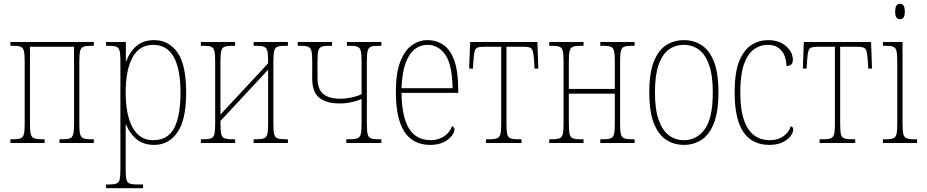

<svg xmlns="http://www.w3.org/2000/svg" viewBox="-20 -759 4922 1019"><path d="M35 0V-20H52Q78 -20 90.5 -25.5Q103 -31 107 -48Q111 -65 111 -102V-434Q111 -471 107 -488Q103 -505 90.5 -510.5Q78 -516 52 -516H35V-536H478V-516H461Q435 -516 422 -510.5Q409 -505 405 -488Q401 -471 401 -434V-102Q401 -65 405 -48Q409 -31 422 -25.5Q435 -20 461 -20H478V0H296V-20H314Q340 -20 352.5 -25.5Q365 -31 369 -48Q373 -65 373 -102V-511H139V-102Q139 -65 143 -48Q147 -31 160 -25.5Q173 -20 199 -20H217V0Z M543 240V220H559Q586 220 599 214.5Q612 209 615.5 192Q619 175 619 138V-434Q619 -471 615 -488Q611 -505 598.5 -510.5Q586 -516 560 -516H543V-536H648V-434H650Q669 -485 705 -515.5Q741 -546 799 -546Q875 -546 921.5 -481Q968 -416 968 -268Q968 -123 921.5 -56.5Q875 10 799 10Q742 10 706 -19Q670 -48 650 -96H647V138Q647 175 650.5 192Q654 209 667 214.5Q680 220 708 220H739V240ZM793 -15Q871 -15 904.5 -79.5Q938 -144 938 -268Q938 -391 902.5 -456Q867 -521 793 -521Q720 -521 683.5 -454.5Q647 -388 647 -268Q647 -149 684 -82Q721 -15 793 -15Z M1046 0V-20H1063Q1089 -20 1101.5 -25.5Q1114 -31 1118 -48Q1122 -65 1122 -102V-434Q1122 -471 1118 -488Q1114 -505 1101.5 -510.5Q1089 -516 1063 -516H1046V-536H1228V-516H1210Q1184 -516 1171 -510.5Q1158 -505 1154 -488Q1150 -471 1150 -434V-151L1403 -423V-434Q1403 -471 1399 -488Q1395 -505 1382 -510.5Q1369 -516 1343 -516H1326V-536H1508V-516H1491Q1464 -516 1451.5 -510.5Q1439 -505 1435 -488Q1431 -471 1431 -434V-102Q1431 -65 1435 -48Q1439 -31 1451.5 -25.5Q1464 -20 1491 -20H1508V0H1326V-20H1343Q1369 -20 1382 -25.5Q1395 -31 1399 -48Q1403 -65 1403 -102V-389L1150 -117V-102Q1150 -65 1154 -48Q1158 -31 1170.5 -25.5Q1183 -20 1210 -20H1228V0Z M1818 0V-20H1839Q1865 -20 1878 -25.5Q1891 -31 1895 -48Q1899 -65 1899 -102V-234Q1875 -223 1845 -216.5Q1815 -210 1782 -210Q1711 -210 1674 -240.5Q1637 -271 1637 -342V-434Q1637 -471 1633 -488Q1629 -505 1616 -510.5Q1603 -516 1577 -516H1560V-536H1742V-516H1725Q1698 -516 1685.5 -510.5Q1673 -505 1669 -488Q1665 -471 1665 -434V-347Q1665 -286 1695 -260.5Q1725 -235 1787 -235Q1814 -235 1845 -241.5Q1876 -248 1899 -259V-434Q1899 -471 1895 -488Q1891 -505 1878 -510.5Q1865 -516 1839 -516H1821V-536H2004V-516H1987Q1960 -516 1947.5 -510.5Q1935 -505 1931 -488Q1927 -471 1927 -434V-102Q1927 -65 1931 -48Q1935 -31 1947.5 -25.5Q1960 -20 1987 -20H2004V0Z M2263 10Q2081 10 2081 -269Q2081 -374 2105.5 -434.5Q2130 -495 2168 -520.5Q2206 -546 2248 -546Q2296 -546 2333 -521Q2370 -496 2391 -438Q2412 -380 2412 -281V-266H2111Q2112 -143 2149.5 -79Q2187 -15 2268 -15Q2305 -15 2336 -35Q2367 -55 2379 -89Q2392 -85 2392 -72Q2392 -56 2376.5 -36.5Q2361 -17 2332.5 -3.5Q2304 10 2263 10ZM2382 -291Q2380 -416 2343.5 -468.5Q2307 -521 2248 -521Q2212 -521 2182 -498.5Q2152 -476 2133 -425.5Q2114 -375 2111 -291Z M2559 0V-20H2579Q2606 -20 2619 -25.5Q2632 -31 2636 -48Q2640 -65 2640 -102V-511H2549Q2527 -511 2515.5 -507Q2504 -503 2499.5 -488.5Q2495 -474 2493 -443L2490 -395H2470L2475 -536H2832L2837 -395H2817L2814 -443Q2812 -474 2807.5 -488.5Q2803 -503 2791.5 -507Q2780 -511 2758 -511H2668V-102Q2668 -65 2671.5 -48Q2675 -31 2688 -25.5Q2701 -20 2728 -20H2748V0Z M2895 0V-20H2912Q2938 -20 2950.5 -25.5Q2963 -31 2967 -48Q2971 -65 2971 -102V-434Q2971 -471 2967 -488Q2963 -505 2950.5 -510.5Q2938 -516 2912 -516H2895V-536H3077V-516H3059Q3033 -516 3020 -510.5Q3007 -505 3003 -488Q2999 -471 2999 -434V-287H3243V-434Q3243 -471 3239 -488Q3235 -505 3222.5 -510.5Q3210 -516 3184 -516H3166V-536H3348V-516H3331Q3305 -516 3292 -510.5Q3279 -505 3275 -488Q3271 -471 3271 -434V-102Q3271 -65 3275 -48Q3279 -31 3292 -25.5Q3305 -20 3331 -20H3348V0H3166V-20H3184Q3210 -20 3222.5 -25.5Q3235 -31 3239 -48Q3243 -65 3243 -102V-262H2999V-102Q2999 -65 3003 -48Q3007 -31 3019.5 -25.5Q3032 -20 3059 -20H3077V0Z M3610 10Q3558 10 3516.5 -16.5Q3475 -43 3450.5 -104Q3426 -165 3426 -269Q3426 -373 3450.5 -433.5Q3475 -494 3516.5 -520Q3558 -546 3610 -546Q3661 -546 3702.5 -520Q3744 -494 3768.5 -433.5Q3793 -373 3793 -269Q3793 -165 3768.5 -104Q3744 -43 3702.5 -16.5Q3661 10 3610 10ZM3610 -15Q3678 -15 3720.5 -73.5Q3763 -132 3763 -269Q3763 -360 3743 -415.5Q3723 -471 3688.5 -496Q3654 -521 3610 -521Q3564 -521 3529.5 -496Q3495 -471 3475.5 -415.5Q3456 -360 3456 -269Q3456 -178 3476 -122Q3496 -66 3530.5 -40.5Q3565 -15 3610 -15Z M4063 10Q3972 10 3925.5 -58Q3879 -126 3879 -269Q3879 -376 3904 -436Q3929 -496 3969 -521Q4009 -546 4055 -546Q4116 -546 4152 -514Q4188 -482 4188 -441Q4188 -410 4154 -408Q4154 -435 4144.5 -461Q4135 -487 4113 -504Q4091 -521 4055 -521Q4014 -521 3981 -497Q3948 -473 3928.5 -418Q3909 -363 3909 -269Q3909 -15 4067 -15Q4107 -15 4136.5 -35Q4166 -55 4177 -89Q4190 -85 4190 -72Q4190 -56 4176 -37Q4162 -18 4133.5 -4Q4105 10 4063 10Z M4330 0V-20H4350Q4377 -20 4390 -25.5Q4403 -31 4407 -48Q4411 -65 4411 -102V-511H4320Q4298 -511 4286.5 -507Q4275 -503 4270.5 -488.5Q4266 -474 4264 -443L4261 -395H4241L4246 -536H4603L4608 -395H4588L4585 -443Q4583 -474 4578.5 -488.5Q4574 -503 4562.5 -507Q4551 -511 4529 -511H4439V-102Q4439 -65 4442.5 -48Q4446 -31 4459 -25.5Q4472 -20 4499 -20H4519V0Z M4756 -657Q4745 -657 4738 -665.5Q4731 -674 4731 -698Q4731 -721 4738 -730Q4745 -739 4756 -739Q4768 -739 4775 -730Q4782 -721 4782 -698Q4782 -674 4775 -665.5Q4768 -657 4756 -657ZM4666 0V-20H4683Q4709 -20 4721.5 -25.5Q4734 -31 4738 -48Q4742 -65 4742 -102V-434Q4742 -471 4738 -488Q4734 -505 4721.5 -510.5Q4709 -516 4683 -516H4666V-536H4770V-102Q4770 -65 4774 -48Q4778 -31 4791 -25.5Q4804 -20 4830 -20H4847V0Z"/></svg>

Font: Noto Serif Condensed Thin
Style: Regular
Weight: 100
Width: 3
Designer: Monotype Design Team
Foundry: Monotype Imaging Inc.
Version: Version 2.013; ttfautohint (v1.8.4.7-5d5b)